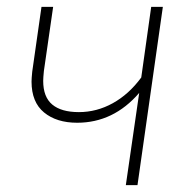

<svg xmlns="http://www.w3.org/2000/svg" viewBox="-20 -540 572 560"><path d="M381 0H347L386 -269Q311 -182 205 -182Q145 -182 108.5 -212Q72 -242 72 -302Q72 -311 74 -331L101 -520H135L108 -333Q106 -313 106 -304Q106 -257 132.5 -235Q159 -213 210 -213Q262 -213 309 -239Q356 -265 392 -314L421 -520H455Z"/></svg>

Font: FiraGO UltraLight
Style: Italic
Weight: 200
Italic angle: -8°
Designer: bBox Type GmbH
Foundry: bBox Type GmbH
Version: Version 1.001